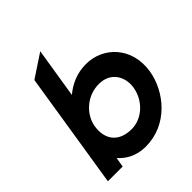

<svg xmlns="http://www.w3.org/2000/svg" viewBox="-187 -773 901 901"><g transform="rotate(-45 263.5 -322.5)"><path d="M118 0 126 -48C156 -15 199 11 261 11C406 11 505 -109 524 -226C546 -367 449 -462 336 -462C276 -462 226 -439 187 -406L227 -656L112 -580L20 0ZM313 -353C390 -353 426 -291 416 -226C405 -155 345 -94 272 -94C187 -94 147 -148 159 -226C169 -290 230 -353 313 -353Z"/></g></svg>

Font: Charger Pro
Style: BlkObl
Weight: 900
Designer: Jasper
Foundry: Cannot Into Space Fonts
Version: Version 1.09